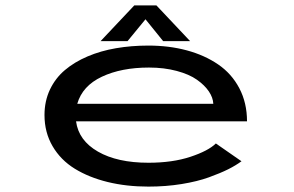

<svg xmlns="http://www.w3.org/2000/svg" viewBox="-20 -681 1090 712"><path d="M685 -528.5H585L519.5 -609.5L453 -528.5H353L478 -661H560ZM875.5 -83Q854.5 -67.5 826 -53.2Q797.5 -39 754.8 -23.5Q712 -8 653.5 1.5Q595 11 530.5 11Q449 11 379.5 -6Q310 -23 257.5 -55.2Q205 -87.5 175 -138.8Q145 -190 145 -254.5Q145 -306 165.2 -348.8Q185.5 -391.5 220.8 -421.2Q256 -451 304.8 -471.8Q353.5 -492.5 410.2 -502.2Q467 -512 530 -512Q607 -512 672.8 -494.2Q738.5 -476.5 788.8 -442.2Q839 -408 867.5 -353.8Q896 -299.5 896 -231H262Q271.5 -160 343.2 -118.8Q415 -77.5 530.5 -77.5Q619.5 -77.5 686 -99.5Q752.5 -121.5 780.5 -149ZM532.5 -430.5Q430 -430.5 357.8 -396.5Q285.5 -362.5 266.5 -296H771Q770 -319 754.5 -342Q739 -365 710.5 -385.2Q682 -405.5 635.2 -418Q588.5 -430.5 532.5 -430.5Z"/></svg>

Font: League Mono Extended
Style: Regular
Weight: 400
Width: 9
Designer: Tyler Finck
Foundry: The League of Moveable Type / Tyler Finck
Version: Version 2.210